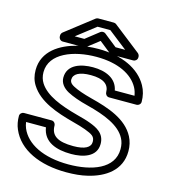

<svg xmlns="http://www.w3.org/2000/svg" viewBox="-136 -1034 1040 1176"><g transform="rotate(15 384.0 -445.5)"><path d="M391 -696C529 -696 621 -648 660 -577C669 -561 674 -543 677 -526H552C538 -600 467 -629 387 -629C313 -629 227 -605 227 -521C227 -486 250 -459 283 -441C315 -424 359 -408 415 -394C529 -365 627 -326 664 -254C674 -235 679 -214 679 -188C679 -63 541 -15 394 -15C234 -15 124 -72 87 -161C82 -173 79 -186 77 -199H203C217 -109 299 -81 394 -81C468 -81 553 -104 553 -187C553 -255 499 -279 454 -296C431 -305 401 -313 367 -322C259 -351 162 -388 120 -454C108 -473 101 -495 101 -522C101 -642 247 -696 391 -696ZM394 -131C295 -131 251 -159 251 -224C251 -235 241 -249 226 -249H50C39 -249 25 -239 25 -224C25 -194 30 -166 41 -141C90 -25 225 35 394 35C443 35 488 31 528 21C633 -4 729 -66 729 -188C729 -221 722 -251 708 -278C658 -374 541 -413 427 -442C373 -456 333 -470 307 -484C282 -497 277 -510 277 -521C277 -557 313 -579 387 -579C467 -579 504 -551 504 -501C504 -490 514 -476 529 -476H704C715 -476 729 -486 729 -501C729 -537 721 -571 704 -601C653 -693 539 -746 391 -746C343 -746 299 -741 258 -731C156 -705 51 -644 51 -522C51 -487 59 -456 77 -428C132 -341 246 -303 354 -274C388 -265 416 -257 437 -249C484 -231 503 -221 503 -187C503 -152 468 -131 394 -131ZM549 -783H488L405 -849C396 -856 382 -855 374 -849L290 -783H229L349 -876H430ZM639 -764C639 -770 635 -779 629 -784L454 -921C450 -924 445 -926 439 -926H340C335 -926 329 -924 325 -921L151 -786C146 -782 141 -774 141 -766V-758C141 -747 151 -733 166 -733H298C303 -733 310 -735 314 -738L390 -797L464 -738C468 -735 474 -733 480 -733H614C625 -733 639 -743 639 -758Z"/></g></svg>

Font: Asimov
Style: XWidOu
Weight: 500
Designer: Google
Version: Version 2.000980; 2014